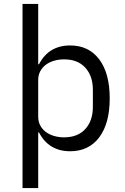

<svg xmlns="http://www.w3.org/2000/svg" viewBox="-20 -760 640 980"><path d="M95 -740H175V-432H179Q229 -528 338 -528Q433 -528 486.5 -457Q540 -386 540 -258Q540 -130 486.5 -59Q433 12 338 12Q229 12 179 -84H175V200H95ZM307 -59Q377 -59 415.5 -101.5Q454 -144 454 -214V-302Q454 -372 415.5 -414.5Q377 -457 307 -457Q280 -457 256 -450Q232 -443 214 -429.5Q196 -416 185.5 -396.5Q175 -377 175 -351V-165Q175 -139 185.5 -119.5Q196 -100 214 -86.5Q232 -73 256 -66Q280 -59 307 -59Z"/></svg>

Font: PlemolJP35 Console
Style: Regular
Weight: 400
Version: v2.0.3; ttfautohint (v1.8.4.7-5d5b-dirty) -l 6 -r 45 -G 200 